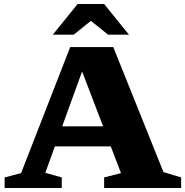

<svg xmlns="http://www.w3.org/2000/svg" viewBox="-20 -936 922 956"><path d="M210.5 -207V-307H573.5V-207ZM794 -79 882 -52.5V0H498.5V-52.5L582.5 -74L378.5 -607H398.5L205.5 -75.5L287.5 -52.5V0H3V-52.5L85 -74L329.5 -701.5H544ZM415 -846H450L347 -763.5H243L366.5 -916H498.5L622 -763.5H518Z"/></svg>

Font: Newsreader 9pt
Style: Bold
Weight: 700
Designer: Hugues Gentile
Foundry: Production Type
Version: Version 1.003